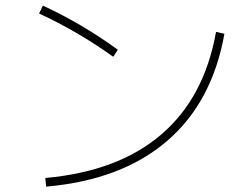

<svg xmlns="http://www.w3.org/2000/svg" viewBox="-20 -701 904 693"><path d="M759.8 -585.9 790 -579.1Q746.1 -332 582.5 -191.7Q418.9 -51.3 146.5 -27.3L143.6 -58.6Q405.8 -82 561.5 -215.1Q717.3 -348.1 759.8 -585.9ZM121.1 -652.3 134.8 -680.7Q274.9 -616.2 405.3 -521.5L388.7 -496.1Q261.2 -587.4 121.1 -652.3Z"/></svg>

Font: Pretendard GOV Thin
Style: Regular
Weight: 100
Designer: Base glyphs from Inter by Rasmus Andersson; Hangeul glyphs from Noto Sans CJK(Source Han Sans) by Jang Soo-young and Kan
Foundry: Kil Hyung-jin
Version: Version 1.309